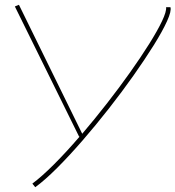

<svg xmlns="http://www.w3.org/2000/svg" viewBox="-20 -560 732 801"><path d="M673 -530H691Q696 -514 677 -472Q658 -430 621.5 -371.5Q585 -313 537 -245Q489 -177 434.5 -107.5Q380 -38 324.5 26Q269 90 218 141Q167 192 127 221L115 206Q154 177 205.5 125.5Q257 74 312 10H310L42 -533L59 -540L323 -2Q375 -63 426.5 -129Q478 -195 523 -258.5Q568 -322 602.5 -377Q637 -432 656 -472Q675 -512 673 -530Z"/></svg>

Font: Georama ExtraExtended Thin
Style: Italic
Weight: 100
Width: 8
Italic angle: -9°
Designer: Jean-Baptiste Levee
Foundry: Production Type
Version: Version 1.000